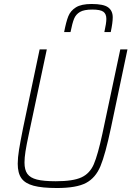

<svg xmlns="http://www.w3.org/2000/svg" viewBox="-20 -936 662 964"><path d="M69 -114Q69 -144 75.5 -184Q82 -224 96 -294L179 -688H215L125 -264Q113 -208 108 -176Q103 -144 103 -120Q103 -83 117.5 -63Q132 -43 165.5 -34.5Q199 -26 260 -26Q347 -26 389 -45.5Q431 -65 451 -111.5Q471 -158 494 -264L584 -688H620L537 -294Q509 -161 484.5 -102Q460 -43 412 -17.5Q364 8 266 8Q191 8 148.5 -3.5Q106 -15 87.5 -41Q69 -67 69 -114ZM546 -849Q546 -822 536 -775H504Q514 -820 514 -841Q514 -866 499 -877Q484 -888 443 -888Q402 -888 381.5 -876Q361 -864 352 -842Q343 -820 334 -775H302Q312 -827 323 -854.5Q334 -882 361 -899Q388 -916 440 -916Q500 -916 523 -899Q546 -882 546 -849Z"/></svg>

Font: Saira Semi Condensed Thin
Style: Italic
Weight: 100
Width: 4
Italic angle: -12°
Designer: Hector Gatti with collaboration of the Omnibus-Type team
Foundry: Omnibus-Type
Version: Version 1.001; ttfautohint (v1.8)